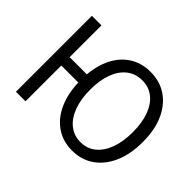

<svg xmlns="http://www.w3.org/2000/svg" viewBox="-148 -1021 1311 1311"><g transform="rotate(45 507.0 -366.0)"><path d="M100.6 0V-733.4H193V-426.2H406.7V-345.6H193V0ZM655.1 13.4Q565.1 13.4 498 -33.4Q430.9 -80.2 393.8 -166.2Q356.8 -252.2 356.8 -369.3Q356.8 -487 393.8 -571.3Q430.9 -655.6 498 -701Q565.1 -746.4 655.1 -746.4Q745.1 -746.4 812.7 -700.8Q880.3 -655.2 918.3 -571.1Q956.2 -487 956.2 -369.3Q956.2 -252.2 918.3 -166.2Q880.3 -80.2 812.7 -33.4Q745.1 13.4 655.1 13.4ZM655.1 -68Q719 -68 764.8 -105.3Q810.6 -142.5 835.5 -210.1Q860.4 -277.8 860.4 -369.3Q860.4 -460.8 835.5 -527.3Q810.6 -593.7 764.8 -629.5Q719 -665.4 655.1 -665.4Q591.9 -665.4 545.4 -629.5Q499 -593.7 473.9 -527.3Q448.8 -460.8 448.8 -369.3Q448.8 -277.8 473.9 -210.1Q499 -142.5 545.4 -105.3Q591.9 -68 655.1 -68Z"/></g></svg>

Font: Noto Sans TC Thin
Style: Regular
Weight: 100
Designer: Ryoko NISHIZUKA 西塚涼子 (kana, bopomofo & ideographs); Paul D. Hunt (Latin, Greek & Cyrillic); Sandoll Communications 산돌커뮤니
Foundry: Adobe
Version: Version 2.004-H2;hotconv 1.0.118;makeotfexe 2.5.65603